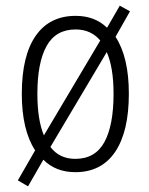

<svg xmlns="http://www.w3.org/2000/svg" viewBox="-20 -598 526 678"><path d="M435 -267Q435 -133 386.5 -61.5Q338 10 246 10Q177 10 133 -34L79 60L43 39L104 -67Q57 -139 57 -267Q57 -401 106 -471.5Q155 -542 247 -542Q315 -542 358 -500L403 -578L439 -558L388 -468Q435 -396 435 -267ZM112 -267Q112 -175 135 -120L334 -455Q301 -494 247 -494Q177 -494 144.5 -435.5Q112 -377 112 -267ZM381 -267Q381 -359 357 -414L158 -79Q190 -37 246 -37Q316 -37 348.5 -96Q381 -155 381 -267Z"/></svg>

Font: Noto Sans Lao Condensed Light
Style: Regular
Weight: 300
Width: 3
Designer: Monotype Design Team
Foundry: Monotype Imaging Inc.
Version: Version 2.003; ttfautohint (v1.8.4.7-5d5b)